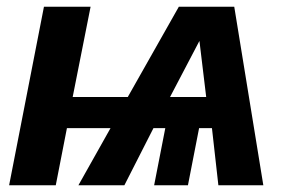

<svg xmlns="http://www.w3.org/2000/svg" viewBox="-20 -548 840 568"><path d="M436 0 469 -169H434L348 0H212L307 -169H178L145 0H7L110 -528H248L195 -261H358L509 -528H673L759 0H626L607 -169H569L536 0ZM570 -427 483 -261H590Z"/></svg>

Font: Libra Sans
Style: Bold Italic
Weight: 700
Italic angle: -12°
Foundry: Context Ltd
Version: Version 1.002